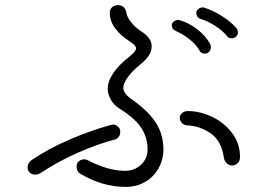

<svg xmlns="http://www.w3.org/2000/svg" viewBox="-20 -763 1040 752"><path d="M869 -622Q851 -644 821.5 -662.5Q792 -681 768 -688Q749 -694 749 -714Q749 -721 756 -727Q763 -733 772 -734Q778 -734 780 -733Q812 -723 847 -701.5Q882 -680 906 -653Q910 -648 912 -637Q912 -626 904.5 -619.5Q897 -613 888 -613Q875 -613 869 -622ZM760 -567Q748 -589 722.5 -609Q697 -629 672 -640Q662 -644 657.5 -649.5Q653 -655 653 -665Q653 -673 661 -679Q669 -685 678 -685Q681 -685 690 -682Q722 -672 753 -648Q784 -624 802 -593Q806 -585 806 -578Q806 -567 799 -560Q792 -553 782 -553Q775 -553 769 -556.5Q763 -560 760 -567ZM297 -81Q280 -90 280 -111Q280 -125 289.5 -132Q299 -139 310 -139Q318 -139 325 -135Q403 -94 470 -94Q507 -94 532.5 -118Q558 -142 558 -178Q558 -222 535 -259.5Q512 -297 452 -335Q425 -352 413.5 -373.5Q402 -395 402 -415Q402 -475 490 -544Q513 -562 513 -574Q513 -585 485 -603Q453 -623 431.5 -651.5Q410 -680 410 -713Q410 -727 419.5 -735Q429 -743 442 -743Q454 -743 462.5 -736.5Q471 -730 474 -718Q476 -698 493.5 -676Q511 -654 532 -641Q574 -615 574 -582Q574 -562 563 -545.5Q552 -529 530 -511Q500 -487 481.5 -462Q463 -437 463 -419Q463 -408 471 -397Q479 -386 490 -378Q559 -331 589.5 -284Q620 -237 620 -178Q620 -137 600.5 -103Q581 -69 547.5 -50Q514 -31 473 -31Q382 -31 297 -81ZM857 -144Q848 -211 805.5 -240.5Q763 -270 712 -272Q700 -273 692 -281.5Q684 -290 684 -301Q684 -312 693 -320Q702 -328 716 -328Q763 -328 810.5 -305.5Q858 -283 889 -242Q920 -201 920 -149Q920 -133 911 -124Q902 -115 890 -115Q878 -115 869 -122.5Q860 -130 857 -144ZM88 -108Q88 -117 93 -124.5Q98 -132 105 -137Q172 -182 254 -217Q336 -252 408 -272Q418 -275 423 -275Q433 -275 442 -267Q451 -259 451 -249Q451 -224 431 -217Q362 -199 283 -164Q204 -129 137 -84Q127 -79 119 -79Q105 -79 96.5 -87Q88 -95 88 -108Z"/></svg>

Font: Tsukimi Rounded
Style: Regular
Weight: 400
Designer: Takashi Funayama
Foundry: Takashi Funayama
Version: Version 1.032; ttfautohint (v1.8.3)